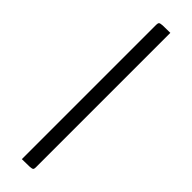

<svg xmlns="http://www.w3.org/2000/svg" viewBox="-340 -809 1003 1003"><g transform="rotate(45 162.0 -307.5)"><path d="M121 200V-793Q121 -804 125 -808.5Q129 -813 146 -814Q163 -815 203 -815V180Q203 190 199 194Q195 198 178 199Q161 200 121 200Z"/></g></svg>

Font: Yanone Kaffeesatz
Style: Regular
Weight: 400
Designer: Yanone (Cyrillic: Daniel Pouzeot, Huerta Tipografica, and Cyreal)
Foundry: Yanone
Version: Version 2.003